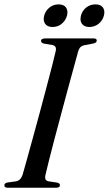

<svg xmlns="http://www.w3.org/2000/svg" viewBox="-20 -880 509 900"><path d="M193 -59.5Q187 -33.5 208 -30L248 -24Q261 -21 261 -12Q261 0 243 0H16Q0.5 0 0.5 -11Q0 -21.5 15 -24.5L54.5 -30Q77 -33.5 86 -61Q93.5 -87 106 -132Q118.5 -177 134 -233.5Q149.5 -290 165.8 -350.2Q182 -410.5 197 -467.2Q212 -524 223.8 -569.8Q235.5 -615.5 241.5 -642Q246 -665 225.5 -669L186 -675.5Q172.5 -679 172.5 -688Q172.5 -700 193.5 -700H418.5Q433.5 -700 433.5 -690Q433.5 -679.5 417.5 -676L375 -668Q364 -665.5 357.8 -659.8Q351.5 -654 347 -641Q339.5 -613.5 326.5 -566.5Q313.5 -519.5 297.8 -461.5Q282 -403.5 265.8 -342.2Q249.5 -281 234.5 -224.8Q219.5 -168.5 208.8 -125Q198 -81.5 193 -59.5ZM226.5 -753.5Q202.5 -753.5 191.8 -768.2Q181 -783 187 -806.5Q193.5 -830 212 -844.8Q230.5 -859.5 254.5 -859.5Q279 -859.5 289.5 -844.8Q300 -830 294 -806.5Q287.5 -783.5 269.2 -768.5Q251 -753.5 226.5 -753.5ZM399 -753.5Q375 -753.5 364.2 -768.2Q353.5 -783 359.5 -806.5Q365.5 -830 384.2 -844.8Q403 -859.5 427 -859.5Q452 -859.5 462.5 -844.8Q473 -830 467 -806.5Q461 -783.5 442.2 -768.5Q423.5 -753.5 399 -753.5Z"/></svg>

Font: Fraunces 72pt
Style: Italic
Weight: 400
Italic angle: -16°
Version: Version 1.000;[b76b70a41]